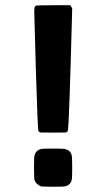

<svg xmlns="http://www.w3.org/2000/svg" viewBox="-20 -714 407 734"><path d="M249 -694Q254 -687 256 -681Q244 -220 239 -213Q236 -208 229 -207.5Q222 -207 183 -207Q144 -207 137 -207.5Q130 -208 127 -213Q124 -217 117 -450Q111 -651 111 -669Q111 -689 116 -692Q119 -694 184 -694ZM136 -144Q140 -146 183 -146Q226 -146 230 -144Q249 -139 254 -121Q256 -115 256 -73Q256 -31 254 -25Q248 -6 230 -2Q225 0 181 0L138 -1Q117 -9 111 -28L110 -71Q110 -114 112 -120Q117 -139 136 -144Z"/></svg>

Font: KaTeX_SansSerif
Style: Bold
Weight: 700
Version: Version 1.1; ttfautohint (v1.3)